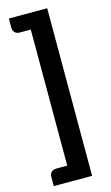

<svg xmlns="http://www.w3.org/2000/svg" viewBox="-140 -825 596 1033"><g transform="rotate(-15 158.0 -309.0)"><path d="M237.5 157.5H24V104.5Q24 90.5 34 80.2Q44 70 60 70H122.5V-688H60Q44 -688 34 -698.2Q24 -708.5 24 -722.5V-776H237.5Z"/></g></svg>

Font: Lato
Style: Regular
Weight: 800
Designer: Lukasz Dziedzic with Adam Twardoch and Botio Nikoltchev
Foundry: tyPoland Lukasz Dziedzic
Version: Version 2.015; 2015-08-06; http://www.latofonts.com/; ttfaut